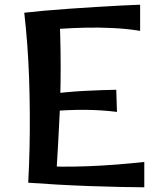

<svg xmlns="http://www.w3.org/2000/svg" viewBox="-20 -790 673 815"><path d="M99.8 -14.5Q103.8 -87.5 105.4 -161.6Q107 -235.8 106.5 -310.1Q106 -384.5 103.5 -457Q101 -529.5 95.8 -599.8Q90.5 -670 83 -736L232.2 -732.8Q236 -648 237 -576.4Q238 -504.8 237.1 -440.2Q236.2 -375.8 233.5 -312.4Q230.8 -249 226.8 -180.9Q222.8 -112.8 218 -32.8ZM592.5 5Q552 5 490.5 3.6Q429 2.2 358.9 -0.2Q288.8 -2.8 220.8 -6.6Q152.8 -10.5 99.8 -14.5L145.5 -87.5Q187.2 -83 241 -82.6Q294.8 -82.2 354.9 -84.5Q415 -86.8 475.6 -91.6Q536.2 -96.5 592.5 -102.5ZM476.5 -315Q411.2 -323.2 340.6 -323.8Q270 -324.2 179.8 -316.8L179.5 -389Q259.5 -400 336 -404Q412.5 -408 473.5 -409ZM574.8 -659Q518.5 -668.2 458.2 -671Q398 -673.8 341.8 -672.5Q285.5 -671.2 239.9 -668Q194.2 -664.8 167.5 -662.5L83 -736Q116.5 -740 167 -744.5Q217.5 -749 275 -753Q332.5 -757 389.5 -760.5Q446.5 -764 495 -766.5Q543.5 -769 574.8 -770Z"/></svg>

Font: Marhey Light
Style: Regular
Weight: 300
Designer: Nur Syamsi & Bustanul Arifin
Foundry: Namelatype
Version: Version 1.000